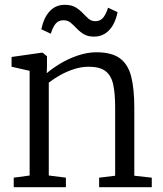

<svg xmlns="http://www.w3.org/2000/svg" viewBox="-20 -777 675 797"><path d="M103 -48.5V-483L28 -500V-540.5L151 -558H157.5L175 -543.5V-500L174 -473Q195.5 -492 229.2 -512.5Q263 -533 302.8 -546.5Q342.5 -560 380 -560Q444 -560 478 -534.8Q512 -509.5 524.8 -458.5Q537.5 -407.5 537.5 -330V-47.5L610 -39.5V0H391.5V-39.5L458 -47.5V-330.5Q458 -387 450.2 -424.8Q442.5 -462.5 418.8 -481.2Q395 -500 348 -500Q318.5 -500 288.5 -490.5Q258.5 -481 231 -465.8Q203.5 -450.5 182.5 -434V-48.5L253.5 -39.5V0H37V-39.5ZM151.5 -655.5Q161.5 -703.5 186.2 -730.2Q211 -757 249 -757Q276 -757 293.2 -746.8Q310.5 -736.5 323 -723.2Q335.5 -710 347.5 -699.5Q359.5 -689 375.5 -689Q396.5 -689 408.5 -704Q420.5 -719 428.5 -745L468 -726.5Q458.5 -678.5 433.2 -651.8Q408 -625 370 -625Q344.5 -625 327.8 -635.2Q311 -645.5 298.5 -658.8Q286 -672 273.5 -682.5Q261 -693 243.5 -693Q222.5 -693 210.5 -678Q198.5 -663 191 -637Z"/></svg>

Font: Merriweather 36pt Light
Style: Regular
Weight: 300
Designer: Eben Sorkin
Foundry: Eben Sorkin
Version: Version 2.100